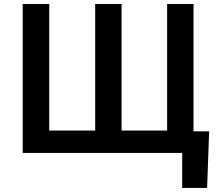

<svg xmlns="http://www.w3.org/2000/svg" viewBox="-20 -747 1077 938"><path d="M90.9 -727.3H220.5V-109.4H445V-727.3H573.9V-109.4H796.5V-727.3H925.4V-105.5H1001.8L991.8 171.2H870V0H90.9Z"/></svg>

Font: DeltaSans SemiBold
Style: Regular
Weight: 600
Designer: Rasmus Andersson
Foundry: rsms
Version: Version 3.012